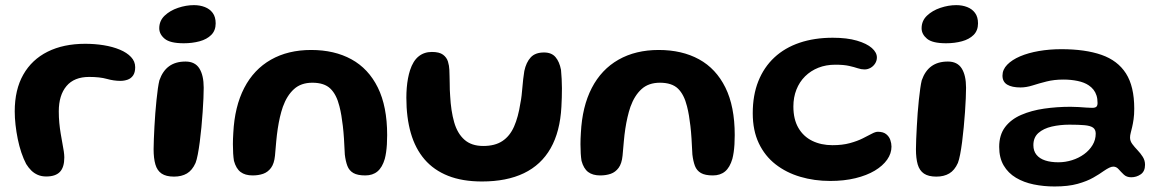

<svg xmlns="http://www.w3.org/2000/svg" viewBox="-20 -656 4411 730"><path d="M156 15Q138 15 124 9Q110 3 99.2 -7.5Q88.5 -18 79.5 -32.5Q69.5 -51.5 61.2 -76Q53 -100.5 47.5 -127.5Q42 -154.5 39 -181.5Q36 -208.5 36 -232.5Q36 -315 68.5 -372.2Q101 -429.5 161.2 -459.5Q221.5 -489.5 304 -489.5Q340.5 -489.5 374.5 -484Q408.5 -478.5 435.5 -467.2Q462.5 -456 478.2 -439.2Q494 -422.5 494 -400.5Q494 -380.5 486 -369Q478 -357.5 465 -353Q452 -348.5 438 -348.5Q413 -348.5 386.2 -356Q359.5 -363.5 319 -363.5Q262 -363.5 232.8 -328.8Q203.5 -294 203.5 -232.5Q203.5 -210 205.5 -188.8Q207.5 -167.5 210.8 -148Q214 -128.5 217.2 -111.5Q220.5 -94.5 222.5 -81Q224.5 -67.5 224.5 -57.5Q224.5 -20 207.8 -2.5Q191 15 156 15Z M641.5 15.5Q611.5 15.5 594.5 4Q577.5 -7.5 570.8 -30.8Q564 -54 564 -89Q564 -105.5 565 -127.8Q566 -150 567.2 -175Q568.5 -200 570.5 -225.8Q572.5 -251.5 575 -275.5Q577.5 -299.5 580.2 -319Q583 -338.5 586 -350.5Q598.5 -386.5 623 -404.2Q647.5 -422 685.5 -422Q721.5 -422 738 -395.8Q754.5 -369.5 754.5 -322.5Q754.5 -306.5 753.5 -282.2Q752.5 -258 750.5 -229.8Q748.5 -201.5 745.8 -172.2Q743 -143 739.5 -116.2Q736 -89.5 732 -68.8Q728 -48 723.5 -36.5Q711 -8.5 690.8 3.5Q670.5 15.5 641.5 15.5ZM678.5 -491.5Q626.5 -491.5 606 -508.8Q585.5 -526 585.5 -548.5Q585.5 -577 606 -596.5Q626.5 -616 657 -626.2Q687.5 -636.5 717.5 -636.5Q740 -636.5 758.8 -629.2Q777.5 -622 788.8 -606.8Q800 -591.5 800 -567Q800 -540 783.2 -523.2Q766.5 -506.5 738.8 -499Q711 -491.5 678.5 -491.5Z M940.5 11Q912 11 894.8 -2Q877.5 -15 869.5 -44.5Q867.5 -57 866.5 -72.5Q865.5 -88 865.5 -107.8Q865.5 -127.5 867 -150.5Q872 -251 908.5 -321.5Q945 -392 1010 -429Q1075 -466 1163 -466Q1251.5 -466 1316.2 -430.5Q1381 -395 1416.5 -323.2Q1452 -251.5 1452 -142.5Q1452 -123.5 1451 -107.2Q1450 -91 1448 -77.2Q1446 -63.5 1443 -52Q1433.5 -19.5 1415.2 -4.2Q1397 11 1369 11Q1339.5 11 1323.5 1.8Q1307.5 -7.5 1300.8 -25.2Q1294 -43 1291 -68.5Q1289.5 -102.5 1287.8 -129.2Q1286 -156 1283.5 -177Q1281 -198 1278 -216.2Q1275 -234.5 1270.5 -252Q1259.5 -296.5 1236.2 -319Q1213 -341.5 1167.5 -341.5Q1124.5 -341.5 1097.8 -317.2Q1071 -293 1055.5 -250Q1049 -231 1044.2 -210.2Q1039.5 -189.5 1036 -166.5Q1032.5 -143.5 1030.2 -118Q1028 -92.5 1025.5 -64Q1022.5 -34 1010.5 -17.8Q998.5 -1.5 980.5 4.8Q962.5 11 940.5 11Z M1812.5 34Q1738 34 1683.8 12.5Q1629.5 -9 1594.2 -50Q1559 -91 1542 -150Q1525 -209 1525 -284.5Q1525 -303.5 1526.5 -322Q1528 -340.5 1531.2 -357.8Q1534.5 -375 1539 -389Q1550.5 -424.5 1571.5 -441.5Q1592.5 -458.5 1622 -458.5Q1650.5 -458.5 1664.5 -448Q1678.5 -437.5 1683.2 -421.8Q1688 -406 1688.5 -390.5Q1689 -380 1689.2 -367.2Q1689.5 -354.5 1689.8 -341Q1690 -327.5 1690.2 -315Q1690.5 -302.5 1691.5 -292Q1694.5 -234 1706.8 -191.2Q1719 -148.5 1745.8 -124.8Q1772.5 -101 1817.5 -101Q1862 -101 1890.2 -119.8Q1918.5 -138.5 1934.5 -174.8Q1950.5 -211 1958.5 -263.5Q1961.5 -278 1963.2 -293.2Q1965 -308.5 1966.2 -324Q1967.5 -339.5 1969.2 -355Q1971 -370.5 1973.5 -386Q1980.5 -419 1997.8 -437.8Q2015 -456.5 2048.5 -456.5Q2077 -456.5 2092 -439Q2107 -421.5 2113 -390.5Q2114.5 -373.5 2115.5 -356Q2116.5 -338.5 2116.5 -320.8Q2116.5 -303 2116 -285.2Q2115.5 -267.5 2114.5 -250Q2109.5 -155.5 2073.5 -92.2Q2037.5 -29 1972 2.5Q1906.5 34 1812.5 34Z M2262 11Q2233.5 11 2216.2 -2Q2199 -15 2191 -44.5Q2189 -57 2188 -72.5Q2187 -88 2187 -107.8Q2187 -127.5 2188.5 -150.5Q2193.5 -251 2230 -321.5Q2266.5 -392 2331.5 -429Q2396.5 -466 2484.5 -466Q2573 -466 2637.8 -430.5Q2702.5 -395 2738 -323.2Q2773.5 -251.5 2773.5 -142.5Q2773.5 -123.5 2772.5 -107.2Q2771.5 -91 2769.5 -77.2Q2767.5 -63.5 2764.5 -52Q2755 -19.5 2736.8 -4.2Q2718.5 11 2690.5 11Q2661 11 2645 1.8Q2629 -7.5 2622.2 -25.2Q2615.5 -43 2612.5 -68.5Q2611 -102.5 2609.2 -129.2Q2607.5 -156 2605 -177Q2602.5 -198 2599.5 -216.2Q2596.5 -234.5 2592 -252Q2581 -296.5 2557.8 -319Q2534.5 -341.5 2489 -341.5Q2446 -341.5 2419.2 -317.2Q2392.5 -293 2377 -250Q2370.5 -231 2365.8 -210.2Q2361 -189.5 2357.5 -166.5Q2354 -143.5 2351.8 -118Q2349.5 -92.5 2347 -64Q2344 -34 2332 -17.8Q2320 -1.5 2302 4.8Q2284 11 2262 11Z M3136.5 32Q3076 32 3022.8 16.2Q2969.5 0.5 2928.8 -31.2Q2888 -63 2865 -111.5Q2842 -160 2842 -225.5Q2842 -294 2863.2 -347.2Q2884.5 -400.5 2924.2 -437.5Q2964 -474.5 3020.2 -493.5Q3076.5 -512.5 3146 -512.5Q3200.5 -512.5 3238 -501.5Q3275.5 -490.5 3294.8 -473.5Q3314 -456.5 3314 -437.5Q3314 -425 3307.2 -414.5Q3300.5 -404 3289.8 -398Q3279 -392 3267 -392Q3254.5 -392 3241.2 -396.5Q3228 -401 3208 -405.5Q3188 -410 3156 -410Q3120.5 -410 3091.5 -398.5Q3062.5 -387 3041 -365.8Q3019.5 -344.5 3008 -315.2Q2996.5 -286 2996.5 -251Q2996.5 -202.5 3015.5 -169.8Q3034.5 -137 3068.2 -120.5Q3102 -104 3145 -104Q3183 -104 3211.2 -111.8Q3239.5 -119.5 3260 -129.8Q3280.5 -140 3294.5 -147.5Q3308.5 -155 3317.5 -155Q3338 -155 3349.2 -146Q3360.5 -137 3365 -124Q3369.5 -111 3369.5 -98.5Q3369.5 -72.5 3353 -49Q3336.5 -25.5 3306 -7.2Q3275.5 11 3232.5 21.5Q3189.5 32 3136.5 32Z M3540 15.5Q3510 15.5 3493 4Q3476 -7.5 3469.2 -30.8Q3462.5 -54 3462.5 -89Q3462.5 -105.5 3463.5 -127.8Q3464.5 -150 3465.8 -175Q3467 -200 3469 -225.8Q3471 -251.5 3473.5 -275.5Q3476 -299.5 3478.8 -319Q3481.5 -338.5 3484.5 -350.5Q3497 -386.5 3521.5 -404.2Q3546 -422 3584 -422Q3620 -422 3636.5 -395.8Q3653 -369.5 3653 -322.5Q3653 -306.5 3652 -282.2Q3651 -258 3649 -229.8Q3647 -201.5 3644.2 -172.2Q3641.5 -143 3638 -116.2Q3634.5 -89.5 3630.5 -68.8Q3626.5 -48 3622 -36.5Q3609.5 -8.5 3589.2 3.5Q3569 15.5 3540 15.5ZM3577 -491.5Q3525 -491.5 3504.5 -508.8Q3484 -526 3484 -548.5Q3484 -577 3504.5 -596.5Q3525 -616 3555.5 -626.2Q3586 -636.5 3616 -636.5Q3638.5 -636.5 3657.2 -629.2Q3676 -622 3687.2 -606.8Q3698.5 -591.5 3698.5 -567Q3698.5 -540 3681.8 -523.2Q3665 -506.5 3637.2 -499Q3609.5 -491.5 3577 -491.5Z M3989.5 53Q3948 53 3910.2 45.2Q3872.5 37.5 3842.8 19.8Q3813 2 3796 -27Q3779 -56 3779 -97.5Q3779 -143 3801.5 -172.8Q3824 -202.5 3862.8 -219.2Q3901.5 -236 3950 -243Q3998.5 -250 4050.5 -250Q4065.5 -250 4081 -249Q4096.5 -248 4109.8 -247Q4123 -246 4132 -246Q4144 -246 4148.5 -250.2Q4153 -254.5 4153 -264.5Q4153 -280.5 4149 -293Q4145 -305.5 4137.5 -315Q4130 -324.5 4119.5 -331.5Q4102.5 -343 4077.2 -348.2Q4052 -353.5 4023 -353.5Q3988 -353.5 3959.2 -346.2Q3930.5 -339 3906.2 -331.2Q3882 -323.5 3860 -323.5Q3827.5 -323.5 3809.5 -334.2Q3791.5 -345 3791.5 -368.5Q3791.5 -391.5 3809.5 -410Q3827.5 -428.5 3858.5 -441.8Q3889.5 -455 3930 -462Q3970.5 -469 4015.5 -469Q4106 -469 4167.8 -447.5Q4229.5 -426 4261 -376.8Q4292.5 -327.5 4292.5 -243Q4292.5 -220 4290 -202.8Q4287.5 -185.5 4284.5 -172.8Q4281.5 -160 4279 -150.5Q4276.5 -141 4276.5 -133Q4276.5 -120 4285 -108.5Q4293.5 -97 4305 -85Q4316.5 -73 4325 -59.5Q4333.5 -46 4333.5 -29.5Q4333.5 -4.5 4317.2 6.8Q4301 18 4281 18Q4263.5 18 4252.8 7.8Q4242 -2.5 4233.2 -12.5Q4224.5 -22.5 4213 -22.5Q4206 -22.5 4197.2 -18.2Q4188.5 -14 4176 -5.5Q4161 5.5 4137 19.2Q4113 33 4077.2 43Q4041.5 53 3989.5 53ZM4004 -39Q4030.5 -39 4056 -47Q4081.5 -55 4101.8 -69.8Q4122 -84.5 4134 -104.5Q4146 -124.5 4146 -148Q4146 -163.5 4135.8 -170.8Q4125.5 -178 4103.5 -180Q4081.5 -182 4046 -182Q4010.5 -182 3979 -174.8Q3947.5 -167.5 3928.2 -150.5Q3909 -133.5 3909 -104Q3909 -82 3920.8 -67.5Q3932.5 -53 3953.8 -46Q3975 -39 4004 -39Z"/></svg>

Font: Gluten Medium
Style: Regular
Weight: 500
Designer: Tyler Finck
Foundry: Etcetera Type Company
Version: Version 1.300